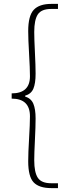

<svg xmlns="http://www.w3.org/2000/svg" viewBox="-20 -800 339 987"><path d="M244 167Q181 167 153 137.5Q125 108 125 29Q125 -13 129.5 -88.5Q134 -164 134 -202Q134 -293 40 -293V-320Q134 -320 134 -408Q134 -447 129.5 -523Q125 -599 125 -640Q125 -719 153.5 -749.5Q182 -780 244 -780H278V-754H243Q193 -754 174.5 -726Q156 -698 156 -636Q156 -600 159.5 -531Q163 -462 163 -421Q163 -371 151.5 -344Q140 -317 109 -308V-304Q140 -294 151.5 -266.5Q163 -239 163 -191Q163 -149 159.5 -80Q156 -11 156 24Q156 86 174.5 114Q193 142 243 142H278V167Z"/></svg>

Font: Noto Sans Korean Thin
Style: Regular
Weight: 250
Designer: Ryoko NISHIZUKA  (kana & ideographs); Paul D. Hunt (Latin, Greek & Cyrillic); Wenlong ZHANG  (bopomofo); Sandoll Communi
Foundry: Adobe Systems Incorporated
Version: Version 1.0001;PS 1;hotconv 1.0.78;makeotf.lib2.5.61930